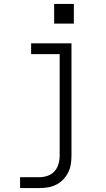

<svg xmlns="http://www.w3.org/2000/svg" viewBox="-20 -740 540 975"><path d="M82 215V160H179Q200 160 221 153Q242 146 256.5 130Q271 114 277 93Q283 72 283 50V-465H138V-520H343V50Q343 73 339.5 94.5Q336 116 326 136Q316 156 300.5 172Q285 188 265 198Q245 208 223 211.5Q201 215 179 215ZM255 -620V-720H355V-620Z"/></svg>

Font: Iosevka Fixed SS04 Light
Style: Regular
Weight: 300
Monospace: yes
Designer: Belleve Invis
Foundry: Belleve Invis
Version: Version 32.5.0